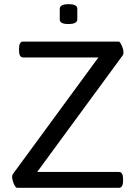

<svg xmlns="http://www.w3.org/2000/svg" viewBox="-20 -899 656 919"><path d="M549 -700Q552 -700 557.5 -691Q563 -682 567 -670Q571 -658 571 -647Q571 -640 568 -635L158 -76H549Q569 -76 569 -42V-34Q569 0 549 0H62Q57 0 51.5 -9Q46 -18 42 -30.5Q38 -43 38 -53Q38 -60 41 -65L451 -624H91Q71 -624 71 -658V-666Q71 -700 91 -700ZM310 -879Q350 -879 350 -857V-806Q350 -796 340 -790Q330 -784 306 -784Q266 -784 266 -806V-857Q266 -867 276 -873Q286 -879 310 -879Z"/></svg>

Font: Asap VF Beta
Style: Regular
Weight: 400
Designer: Pablo Cosgaya
Foundry: Pablo Cosgaya
Version: Version 1.007